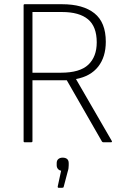

<svg xmlns="http://www.w3.org/2000/svg" viewBox="-20 -675 603 911"><path d="M97 0Q92 0 92 -5V-650Q92 -655 97 -655H274Q374 -655 428 -612Q482 -569 482 -477Q482 -405 446 -359Q410 -313 341 -300V-299L510 -7Q512 -4 511 -2Q510 0 507 0H470Q467 0 464 -3L297 -294H134V-5Q134 0 128 0ZM134 -330H269Q359 -330 399 -368Q439 -406 439 -474Q439 -549 397.5 -583.5Q356 -618 274 -618H134ZM258 216Q253 216 254 209L270 135Q260 133 254.5 126Q249 119 249 109V99Q249 86 257 79.5Q265 73 277 73Q291 73 298.5 79.5Q306 86 306 99V109Q306 116 305 123.5Q304 131 301 140L282 212Q281 216 275 216Z"/></svg>

Font: Sofia Sans Semi Condensed ExtraLight
Style: Regular
Weight: 250
Version: Version 4.100